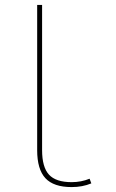

<svg xmlns="http://www.w3.org/2000/svg" viewBox="-20 -750 472 780"><path d="M151 -140Q151 -71 179 -40.5Q207 -10 271 -10Q310 -10 344 -24L351 -5Q315 10 271 10Q198 10 164.5 -26Q131 -62 131 -140V-730H151Z"/></svg>

Font: Mplus 1p Thin
Style: Regular
Weight: 250
Version: Version 1.061